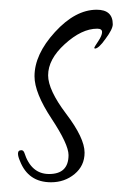

<svg xmlns="http://www.w3.org/2000/svg" viewBox="-20 -340 252 395"><path d="M85 35Q38 35 21 -9Q17 -18 17 -24Q17 -31 24 -31Q28 -31 30 -26Q44 18 81 18Q121 18 121 -21Q121 -43 86 -96Q51 -149 51 -183Q51 -228 93 -274Q135 -320 179 -320Q212 -320 212 -290Q212 -280 197 -260Q183 -240 175 -240Q174 -241 174 -242Q174 -243 182 -255Q190 -267 190 -274Q190 -281 180 -281Q148 -281 113 -249Q79 -218 79 -185Q79 -155 116 -106Q154 -56 154 -26Q154 1 133.5 18Q113 35 85 35Z"/></svg>

Font: Shalimar
Style: Regular
Weight: 400
Designer: Robert E. Leuschke
Foundry: Robert E. Leuschke
Version: Version 1.010; ttfautohint (v1.8.3)